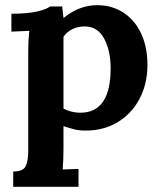

<svg xmlns="http://www.w3.org/2000/svg" viewBox="-20 -489 621 741"><path d="M549 -239Q549 -166 519 -108.5Q489 -51 435 -18Q381 15 310 15Q287 15 268.5 10.5Q250 6 225 -2V85Q225 125 222 165L283 163V232H31V173Q68 173 78.5 153.5Q89 134 89 92V-293Q89 -334 93 -370L24 -367V-436Q85 -436 122.5 -444.5Q160 -453 173 -464H220Q222 -448 225 -420H226Q286 -469 355 -469Q412 -469 456 -440.5Q500 -412 524.5 -360Q549 -308 549 -239ZM225 -347V-70Q235 -64 253 -59Q271 -54 290 -54Q407 -54 407 -225Q407 -293 382 -340Q357 -387 306 -387Q281 -387 259.5 -376.5Q238 -366 225 -347Z"/></svg>

Font: Sumana
Style: Bold
Weight: 700
Designer: Cyreal, Alexei Vanyashin (Devanagari), Olga Karpushina (Latin)
Foundry: Cyreal
Version: Version 1.015;PS 001.015;hotconv 1.0.70;makeotf.lib2.5.58329